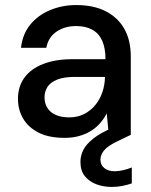

<svg xmlns="http://www.w3.org/2000/svg" viewBox="-20 -533 597 759"><path d="M235 12Q173 12 132 -9Q91 -30 71 -65Q51 -100 51 -142Q51 -191 76.5 -226Q102 -261 150.5 -280Q199 -299 266 -299H397Q397 -343 384 -372Q371 -401 345 -415.5Q319 -430 281 -430Q236 -430 203.5 -408Q171 -386 163 -344H63Q69 -398 99.5 -435.5Q130 -473 178 -493Q226 -513 281 -513Q351 -513 399 -488Q447 -463 472 -418Q497 -373 497 -310V0H410L402 -85Q392 -65 376.5 -47Q361 -29 340.5 -16Q320 -3 293.5 4.5Q267 12 235 12ZM254 -69Q286 -69 312 -82Q338 -95 356.5 -117.5Q375 -140 384.5 -168Q394 -196 395 -227V-229H276Q233 -229 206.5 -218.5Q180 -208 168 -190Q156 -172 156 -148Q156 -124 167.5 -106Q179 -88 201 -78.5Q223 -69 254 -69ZM422 206Q389 206 361 195.5Q333 185 315.5 163.5Q298 142 298 107Q298 82 309.5 59.5Q321 37 348.5 15Q376 -7 423 -27L473 -49L497 0L441 27Q406 44 391.5 61.5Q377 79 377 98Q377 119 392.5 131.5Q408 144 434 144Q448 144 466 140Q484 136 501 129V192Q484 198 463.5 202Q443 206 422 206Z"/></svg>

Font: DM Sans 17pt Medium
Style: Regular
Weight: 500
Version: Version 4.004;gftools[0.9.30]